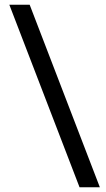

<svg xmlns="http://www.w3.org/2000/svg" viewBox="-20 -731 450 812"><path d="M19.5 -710.9H105.5L402.3 61H316.4Z"/></svg>

Font: Vazir FD
Style: FD
Weight: 400
Foundry: Based on Dejavu fonts, by Saber Rastikerdar
Version: Version 26.0.0